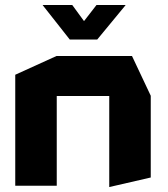

<svg xmlns="http://www.w3.org/2000/svg" viewBox="-20 -743 670 768"><path d="M41 0V-444L206 -519H207V0ZM417 5V-359H583V-33L418 5ZM207 -359V-519H508L583 -360V-359ZM259 -585 151 -722V-723H269L356 -604ZM259 -585 366 -723H482V-722L369 -585Z"/></svg>

Font: Foldit
Style: Bold
Weight: 700
Version: Version 1.003